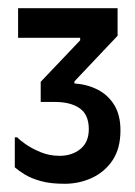

<svg xmlns="http://www.w3.org/2000/svg" viewBox="-20 -440 328 467"><path d="M114 -192H79V-241L175 -342V-348H24V-420H266V-353L161 -242V-237Q192 -235 217.5 -222Q243 -209 258 -184.5Q273 -160 273 -123Q273 -79 254 -50.5Q235 -22 204 -7.5Q173 7 137 7Q103 7 79.5 0.5Q56 -6 40.5 -15.5Q25 -25 16 -33V-106H22Q27 -100 42 -89.5Q57 -79 78.5 -70Q100 -61 125 -61Q155 -61 175.5 -77.5Q196 -94 196 -126Q196 -161 174 -176.5Q152 -192 114 -192Z"/></svg>

Font: Phudu Medium
Style: Regular
Weight: 500
Version: Version 1.005;gftools[0.9.23]